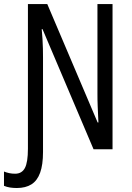

<svg xmlns="http://www.w3.org/2000/svg" viewBox="-65 -734 647 944"><path d="M17.6 190.4Q0 190.4 -15.6 188Q-31.2 185.5 -45.4 179.7V109.4Q-33.2 114.3 -19.8 117.2Q-6.3 120.1 9.3 120.1Q42.5 120.1 57.4 92Q72.3 64 72.3 -2.9V-713.9H167.5L415 -131.8H418.9Q418 -153.3 417 -173.1Q416 -192.9 415.3 -210.7Q414.6 -228.5 414.3 -244.6Q414.1 -260.7 414.1 -274.4V-713.9H488.3V0H395L144 -590.8H140.1Q142.6 -564.9 144 -540.8Q145.5 -516.6 146 -494.1Q146.5 -471.7 146.5 -450.2V13.2Q146.5 76.2 132.3 115.2Q118.2 154.3 89.6 172.4Q61 190.4 17.6 190.4Z"/></svg>

Font: Open Sans Condensed
Style: Regular
Weight: 400
Width: 3
Designer: Monotype Design Team
Foundry: Monotype Imaging Inc.
Version: Version 3.000